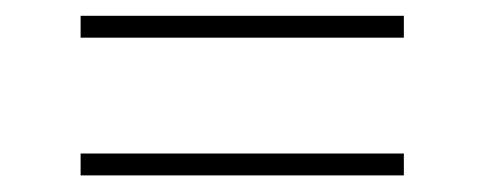

<svg xmlns="http://www.w3.org/2000/svg" viewBox="-20 -366 598 237"><path d="M79.5 -346.5H478.5V-319.5H79.5ZM79.5 -176.5H478.5V-149.5H79.5Z"/></svg>

Font: Newsreader 60pt Light
Style: Regular
Weight: 300
Designer: Hugues Gentile
Foundry: Production Type
Version: Version 1.003